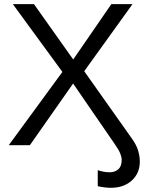

<svg xmlns="http://www.w3.org/2000/svg" viewBox="-20 -708 707 936"><path d="M336.4 -300.8 125.5 0H22.5L284.2 -357.4L42.5 -688H145.5L336.9 -418L522.9 -688H626L390.6 -360.8L624.5 -30.3Q644.5 -2.4 653.1 25.4Q661.6 53.2 661.6 79.6Q661.6 136.2 622.6 171.9Q583.5 207.5 521 207.5Q491.2 207.5 456.5 199.7V121.6Q485.4 131.8 514.6 131.8Q540.5 131.8 556.9 117.2Q573.2 102.5 573.2 71.8Q573.2 57.6 565.9 39.6Q558.6 21.5 537.6 -8.3Z"/></svg>

Font: Arimo
Style: Regular
Weight: 400
Designer: Steve Matteson
Foundry: Monotype Imaging Inc.
Version: Version 1.33